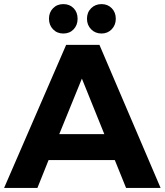

<svg xmlns="http://www.w3.org/2000/svg" viewBox="-23 -920 806 940"><path d="M216.8 -828.1Q216.8 -859.4 236.6 -879.6Q256.3 -899.9 287.1 -899.9Q317.9 -899.9 337.4 -879.9Q356.9 -859.9 356.9 -828.1Q356.9 -796.9 337.4 -776.4Q317.9 -755.9 287.1 -755.9Q256.3 -755.9 236.6 -776.6Q216.8 -797.4 216.8 -828.1ZM474.1 -755.9Q443.4 -755.9 423.1 -776.6Q402.8 -797.4 402.8 -828.1Q402.8 -859.4 423.1 -879.6Q443.4 -899.9 474.1 -899.9Q504.4 -899.9 524.2 -879.6Q543.9 -859.4 543.9 -828.1Q543.9 -797.4 523.9 -776.6Q503.9 -755.9 474.1 -755.9ZM594.2 0 539.1 -136.2H214.8L160.2 0H-2.9L300.8 -700.2H463.9L763.2 0ZM267.1 -263.2H487.8L377.9 -535.2Z"/></svg>

Font: Montserrat arm SemiBold
Style: Regular
Weight: 600
Designer: Julieta Ulanovsky
Foundry: Julieta Ulanovsky
Version: Version 6.000;PS 006.000;hotconv 1.0.88;makeotf.lib2.5.64775